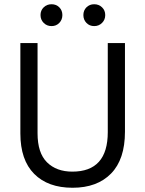

<svg xmlns="http://www.w3.org/2000/svg" viewBox="-20 -877 685 905"><path d="M259.5 -842.5Q274 -828 274 -806Q274 -784 259.5 -769Q245 -754 223 -754Q201 -754 186 -769Q171 -784 171 -806Q171 -828 186 -842.5Q201 -857 223 -857Q245 -857 259.5 -842.5ZM461 -842.5Q476 -828 476 -806Q476 -784 461 -769Q446 -754 424 -754Q402 -754 387.5 -769Q373 -784 373 -806Q373 -828 387.5 -842.5Q402 -857 424 -857Q446 -857 461 -842.5ZM569 -256Q569 -126 503.5 -59Q438 8 322 8Q206 8 141 -57.5Q76 -123 76 -248V-674H157V-249Q157 -156 201.5 -112Q246 -68 321 -68Q488 -68 488 -254V-674H569Z"/></svg>

Font: Hind Kochi
Style: Regular
Weight: 400
Designer: Dhruvi Tolia
Foundry: Indian Type Foundry
Version: Version 0.702;PS 1.0;hotconv 1.0.81;makeotf.lib2.5.63406